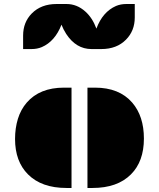

<svg xmlns="http://www.w3.org/2000/svg" viewBox="-20 -933 789 953"><path d="M414.1 -498H451.7Q571.8 -498 636.2 -423.8Q694.3 -356.4 694.3 -245.1Q694.3 -131.8 629.9 -67.4Q562.5 0 439.5 0H414.1ZM54.7 -243.2Q54.7 -296.9 68.8 -343Q83 -389.2 112.8 -423.8Q177.2 -498 297.4 -498H335V0H309.6Q186.5 0 119.1 -67.4Q54.7 -131.8 54.7 -243.2ZM94.7 -756.3Q94.7 -822.3 137.7 -866.2Q184.1 -913.1 260.7 -913.1H310.1Q361.8 -913.1 403.3 -876Q439 -844.2 458.5 -791Q489.3 -874 555.7 -903.3Q579.1 -913.1 606.9 -913.1H648.9V-846.2Q648.9 -780.3 605.5 -736.3Q559.6 -689.5 482.9 -689.5H434.1Q357.9 -689.5 308.6 -764.6Q294.4 -786.6 285.2 -810.5Q252.9 -727.5 187.5 -699.2Q164.6 -689.5 136.7 -689.5H94.7Z"/></svg>

Font: Plaster
Style: Regular
Weight: 400
Designer: Eben Sorkin
Foundry: Eben Sorkin
Version: Version 1.007